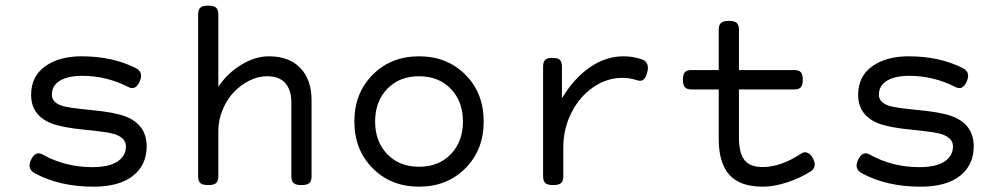

<svg xmlns="http://www.w3.org/2000/svg" viewBox="-20 -666 3638 696"><path d="M511.7 -135.3Q511.7 -215.8 431.6 -245.1Q392.6 -259.3 310.8 -267.1Q229 -274.9 205.6 -282.2Q168 -294.4 168 -322.3Q168 -356 197.3 -373.5Q226.6 -391.1 278.3 -391.1Q365.7 -391.1 445.3 -350.6Q471.7 -336.9 486.3 -370.6Q501.5 -404.8 471.7 -419.4Q387.2 -461.9 275.4 -461.9Q194.3 -461.9 143.6 -425.5Q92.8 -389.2 92.8 -322.3Q92.8 -248 166 -218.8Q204.6 -203.6 288.6 -195.6Q372.6 -187.5 397 -179.2Q436.5 -165.5 436.5 -135.3Q436.5 -100.6 405.5 -80.3Q374.5 -60.1 314.5 -60.1Q216.3 -60.1 134.3 -106Q108.9 -120.1 92.8 -87.4Q76.7 -54.2 106 -38.1Q195.3 10.7 319.3 10.7Q412.1 10.7 461.9 -28.6Q511.7 -67.9 511.7 -135.3Z M734.4 -645.5Q714.4 -645.5 706.3 -638.2Q698.2 -630.9 698.2 -613.8V-26.9Q698.2 -9.8 706.3 -2.4Q714.4 4.9 734.4 4.9H735.4Q755.4 4.9 763.4 -2.4Q771.5 -9.8 771.5 -26.9V-191.4Q771.5 -231.9 787.4 -269.3Q803.2 -306.6 828.1 -332.5Q853 -358.4 884.5 -374Q916 -389.6 947.3 -389.6Q992.7 -389.6 1014.4 -364.5Q1036.1 -339.4 1036.1 -295.4V-26.9Q1036.1 -9.8 1044.2 -2.4Q1052.2 4.9 1072.3 4.9H1073.2Q1093.3 4.9 1101.3 -2.4Q1109.4 -9.8 1109.4 -26.9V-302.7Q1109.4 -377 1068.8 -419.4Q1028.3 -461.9 954.6 -461.9Q905.3 -461.9 855.2 -431.6Q805.2 -401.4 771.5 -351.6V-613.8Q771.5 -630.9 763.4 -638.2Q755.4 -645.5 735.4 -645.5Z M1331.1 -395.3Q1264.6 -328.6 1264.6 -225.6Q1264.6 -122.6 1331.1 -55.9Q1397.5 10.7 1499 10.7Q1600.6 10.7 1667 -55.9Q1733.4 -122.6 1733.4 -225.6Q1733.4 -328.6 1667 -395.3Q1600.6 -461.9 1499 -461.9Q1397.5 -461.9 1331.1 -395.3ZM1614.3 -344Q1658.2 -298.3 1658.2 -225.6Q1658.2 -152.8 1614.3 -107.2Q1570.3 -61.5 1499 -61.5Q1427.7 -61.5 1383.8 -107.2Q1339.8 -152.8 1339.8 -225.6Q1339.8 -298.3 1383.8 -344Q1427.7 -389.6 1499 -389.6Q1570.3 -389.6 1614.3 -344Z M2017.1 -309.6V-424.3Q2017.1 -441.4 2009.8 -448.7Q2002.4 -456.1 1983.4 -456.1H1982.4Q1963.4 -456.1 1956.1 -448.7Q1948.7 -441.4 1948.7 -424.3V-26.9Q1948.7 -9.8 1956.8 -2.4Q1964.8 4.9 1984.9 4.9H1985.8Q2005.9 4.9 2013.9 -2.4Q2022 -9.8 2022 -26.9V-131.8Q2022 -199.7 2051.8 -258.1Q2081.5 -316.4 2130.9 -350.1Q2180.2 -383.8 2236.3 -383.8Q2263.2 -383.8 2290 -375Q2304.7 -370.1 2313.2 -377.7Q2321.8 -385.3 2326.7 -405.3Q2335.4 -441.9 2304.7 -451.7Q2272.5 -461.9 2240.7 -461.9Q2175.8 -461.9 2117.7 -421.6Q2059.6 -381.3 2017.1 -309.6Z M2585.4 -558.6V-161.6Q2585.4 -75.7 2623.8 -32.5Q2662.1 10.7 2745.1 10.7Q2785.6 10.7 2832.5 -4.6Q2879.4 -20 2917.5 -43.9Q2943.4 -60.5 2927.2 -91.3Q2918.5 -108.4 2906.5 -112.5Q2894.5 -116.7 2883.8 -108.9Q2810.1 -60.5 2745.1 -60.5Q2697.8 -60.5 2678.2 -86.4Q2658.7 -112.3 2658.7 -168V-558.6Q2658.7 -575.7 2650.4 -583Q2642.1 -590.3 2622.1 -590.3Q2602.1 -590.3 2593.8 -583Q2585.4 -575.7 2585.4 -558.6ZM2486.3 -412.1Q2469.7 -412.1 2462.6 -404.1Q2455.6 -396 2455.6 -377Q2455.6 -357.9 2462.6 -349.9Q2469.7 -341.8 2486.3 -341.8H2859.4Q2876 -341.8 2883.1 -349.9Q2890.1 -357.9 2890.1 -377Q2890.1 -396 2883.1 -404.1Q2876 -412.1 2859.4 -412.1Z M3509.8 -135.3Q3509.8 -215.8 3429.7 -245.1Q3390.6 -259.3 3308.8 -267.1Q3227.1 -274.9 3203.6 -282.2Q3166 -294.4 3166 -322.3Q3166 -356 3195.3 -373.5Q3224.6 -391.1 3276.4 -391.1Q3363.8 -391.1 3443.4 -350.6Q3469.7 -336.9 3484.4 -370.6Q3499.5 -404.8 3469.7 -419.4Q3385.3 -461.9 3273.4 -461.9Q3192.4 -461.9 3141.6 -425.5Q3090.8 -389.2 3090.8 -322.3Q3090.8 -248 3164.1 -218.8Q3202.6 -203.6 3286.6 -195.6Q3370.6 -187.5 3395 -179.2Q3434.6 -165.5 3434.6 -135.3Q3434.6 -100.6 3403.6 -80.3Q3372.6 -60.1 3312.5 -60.1Q3214.4 -60.1 3132.3 -106Q3106.9 -120.1 3090.8 -87.4Q3074.7 -54.2 3104 -38.1Q3193.4 10.7 3317.4 10.7Q3410.2 10.7 3460 -28.6Q3509.8 -67.9 3509.8 -135.3Z"/></svg>

Font: Courier Prime Code
Style: Regular
Weight: 400
Designer: Alan Dague-Greene
Foundry: Quote-Unquote Apps
Version: Version 3.18